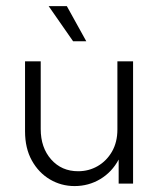

<svg xmlns="http://www.w3.org/2000/svg" viewBox="-20 -610 533 638"><path d="M227.8 8.3Q183.3 8.3 145.8 -13.9Q108.3 -36.1 85.8 -76.7Q63.2 -117.4 63.2 -173.6V-406.2H115.3V-181.2Q115.3 -119.4 150 -80.2Q184.7 -41 239.6 -41Q275 -41 304.5 -58Q334 -75 352.1 -106.2Q370.1 -137.5 370.1 -179.9V-406.2H422.2V0H374.3V-79.9Q352.1 -38.2 313.2 -14.9Q274.3 8.3 227.8 8.3ZM222.9 -472.9 141.7 -589.6H202.1L266.7 -472.9Z"/></svg>

Font: Afacad Flux Light
Style: Regular
Weight: 300
Designer: Kristian Moeller
Foundry: Dicotype
Version: Version 1.100